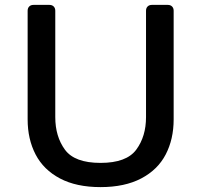

<svg xmlns="http://www.w3.org/2000/svg" viewBox="-20 -753 823 785"><path d="M93 -265V-709Q93 -720 99.5 -726.5Q106 -733 117 -733H182Q193 -733 199.5 -726.5Q206 -720 206 -709V-274Q206 -195 245.5 -141Q285 -87 391 -87Q497 -87 537 -141Q577 -195 577 -274V-709Q577 -720 583.5 -726.5Q590 -733 601 -733H666Q677 -733 683.5 -726.5Q690 -720 690 -709V-265Q690 -184 657.5 -121.5Q625 -59 557.5 -23.5Q490 12 391 12Q292 12 225 -23.5Q158 -59 125.5 -121.5Q93 -184 93 -265Z"/></svg>

Font: Shippori Gothic B2 Bold
Style: Regular
Weight: 700
Designer: FONTDASU
Foundry: FONTDASU / Google Inc. / but / Adobe
Version: Version 1.130